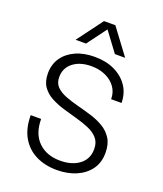

<svg xmlns="http://www.w3.org/2000/svg" viewBox="-167 -1040 985 1161"><g transform="rotate(20 325.0 -460.0)"><path d="M338 12Q261 12 202 -17.5Q143 -47 110 -104.5Q77 -162 77 -246H144Q144 -151 197 -99.5Q250 -48 337 -48Q413 -48 460.5 -84Q508 -120 508 -184Q508 -227 485 -253Q462 -279 424.5 -295Q387 -311 343 -323Q299 -335 254 -348.5Q209 -362 171.5 -382Q134 -402 111 -435Q88 -468 88 -520Q88 -577 117 -619.5Q146 -662 198.5 -686Q251 -710 322 -710Q394 -710 449 -684Q504 -658 535.5 -612Q567 -566 568 -503H501Q501 -547 477.5 -580Q454 -613 413.5 -631.5Q373 -650 322 -650Q249 -650 204.5 -615Q160 -580 160 -522Q160 -483 183 -460Q206 -437 243.5 -422.5Q281 -408 325.5 -396.5Q370 -385 414.5 -371.5Q459 -358 496.5 -336Q534 -314 557 -278Q580 -242 580 -186Q580 -123 548 -79Q516 -35 461 -11.5Q406 12 338 12ZM176 -767 299 -932H372L495 -767H429L336 -892L243 -767Z"/></g></svg>

Font: Azeret Mono Thin ExtraLight
Style: Regular
Weight: 250
Version: Version 1.002